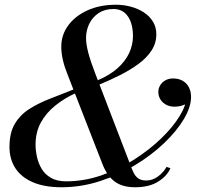

<svg xmlns="http://www.w3.org/2000/svg" viewBox="-20 -780 836 810"><path d="M550 10Q495.5 10 463 -14.8Q430.5 -39.5 411 -91L263.5 -469.5Q251 -501 244.8 -529Q238.5 -557 238.5 -583Q238.5 -633 268 -673Q297.5 -713 349.5 -736.5Q401.5 -760 469 -760Q501.5 -760 532 -751.8Q562.5 -743.5 586.8 -727.8Q611 -712 625.2 -688.8Q639.5 -665.5 639.5 -635.5Q639.5 -597.5 619 -566.5Q598.5 -535.5 563.8 -510Q529 -484.5 485.8 -462.8Q442.5 -441 396.5 -422L389 -440Q441 -461.5 474.8 -491.2Q508.5 -521 524.8 -556Q541 -591 541 -628Q541 -659 532.5 -684.8Q524 -710.5 505.8 -726.2Q487.5 -742 459 -742Q422 -742 396 -724.8Q370 -707.5 356.5 -679.5Q343 -651.5 343 -620Q343 -594 352.2 -558.2Q361.5 -522.5 382 -469.5L531.5 -80.5Q537.5 -63 545 -48.8Q552.5 -34.5 564.8 -26.5Q577 -18.5 597 -18.5Q624 -18.5 647.2 -36Q670.5 -53.5 682.5 -76L699 -70.5Q685 -37.5 647.2 -13.8Q609.5 10 550 10ZM239.5 10Q168 10 119 -11Q70 -32 45 -70.2Q20 -108.5 20 -160Q20 -219 42 -256.8Q64 -294.5 102.2 -319.2Q140.5 -344 189.5 -363Q238.5 -382 292.5 -403.5L300 -387.5Q251.5 -365.5 213 -334.5Q174.5 -303.5 152.2 -262.8Q130 -222 130 -169.5Q130 -145.5 135.8 -118.8Q141.5 -92 155.5 -68.2Q169.5 -44.5 194.8 -29.8Q220 -15 259 -15Q335 -15 408.5 -40.5Q482 -66 546.5 -107.2Q611 -148.5 660.5 -196.5Q710 -244.5 738 -290.5Q766 -336.5 766 -371H785Q785 -358.5 775 -349.2Q765 -340 749.2 -335Q733.5 -330 716 -330Q696 -330 680.8 -338.2Q665.5 -346.5 656.8 -360.5Q648 -374.5 648 -392Q648 -407.5 655.8 -420.2Q663.5 -433 677.5 -441Q691.5 -449 710 -449Q734 -449 751 -439Q768 -429 777 -411.5Q786 -394 786 -371Q786 -329 756 -278.2Q726 -227.5 673 -176.8Q620 -126 550.5 -83.8Q481 -41.5 401.5 -15.8Q322 10 239.5 10Z"/></svg>

Font: Bodoni Moda
Style: Italic
Weight: 400
Italic angle: -13°
Designer: Owen Earl
Foundry: indestructible type
Version: Version 2.005